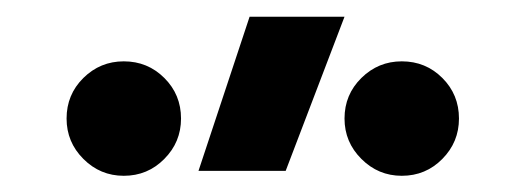

<svg xmlns="http://www.w3.org/2000/svg" viewBox="-20 -815 626 231"><path d="M218.8 -609.4 280.3 -794.9H394.5L323.7 -609.4ZM128.9 -603.5Q100.6 -603.5 80.3 -623.8Q60.1 -644 60.1 -672.4Q60.1 -701.2 80.3 -721.2Q100.6 -741.2 128.9 -741.2Q157.7 -741.2 177.7 -721.2Q197.8 -701.2 197.8 -672.4Q197.8 -644 177.7 -623.8Q157.7 -603.5 128.9 -603.5ZM463.4 -603.5Q435.1 -603.5 414.8 -623.8Q394.5 -644 394.5 -672.4Q394.5 -701.2 414.8 -721.2Q435.1 -741.2 463.4 -741.2Q492.2 -741.2 512.2 -721.2Q532.2 -701.2 532.2 -672.4Q532.2 -644 512.2 -623.8Q492.2 -603.5 463.4 -603.5Z"/></svg>

Font: Cascadia Code Medium
Style: Regular
Weight: 500
Monospace: yes
Designer: Aaron Bell
Foundry: Saja Typeworks
Version: Version 2407.024